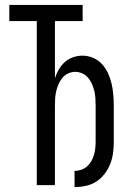

<svg xmlns="http://www.w3.org/2000/svg" viewBox="-20 -755 540 783"><path d="M284 8V-58Q297 -58 310.5 -62.5Q324 -67 334.5 -76Q345 -85 352 -97Q359 -109 363 -122.5Q367 -136 368.5 -150Q370 -164 370 -177V-325Q370 -340 369 -355Q368 -370 364.5 -384.5Q361 -399 355 -412.5Q349 -426 339.5 -437.5Q330 -449 316 -455.5Q302 -462 287 -462Q272 -462 258 -455.5Q244 -449 234.5 -437.5Q225 -426 219 -412.5Q213 -399 209.5 -384.5Q206 -370 205 -355Q204 -340 204 -325V0H130V-669H18V-735H317V-669H204V-436Q210 -455 220 -472Q230 -489 244.5 -502Q259 -515 278 -521.5Q297 -528 316 -528Q339 -528 360 -519Q381 -510 396 -493.5Q411 -477 420.5 -456.5Q430 -436 435 -414Q440 -392 442 -369.5Q444 -347 444 -325V-177Q444 -154 441 -131Q438 -108 429.5 -86.5Q421 -65 406.5 -46Q392 -27 372.5 -14.5Q353 -2 330 3Q307 8 284 8Z"/></svg>

Font: Iosevka Term Curly
Style: Regular
Weight: 400
Designer: Belleve Invis
Foundry: Belleve Invis
Version: Version 32.3.0